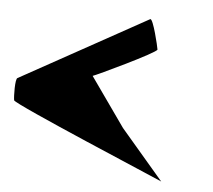

<svg xmlns="http://www.w3.org/2000/svg" viewBox="-57 -659 588 530"><g transform="rotate(5 237.0 -394.0)"><path d="M-16 -360C-14 -350 396 -178 408 -172L290 -310L194 -446C202 -448 367 -526 366 -534C365 -542 347 -618 339 -616L-12 -422C-19 -420 -18 -370 -16 -360Z"/></g></svg>

Font: Ampere
Style: SCRevIta
Weight: 400
Version: Version 1